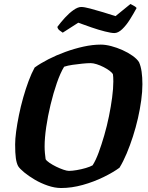

<svg xmlns="http://www.w3.org/2000/svg" viewBox="-20 -944 744 964"><path d="M287 0Q255 0 220 -12Q185 -24 154.5 -42Q124 -60 101.5 -78.5Q79 -97 71 -110Q63 -125 59.5 -150Q56 -175 56 -219Q56 -246 61 -283.5Q66 -321 75 -365.5Q84 -410 96.5 -454Q109 -498 123.5 -537Q138 -576 154 -605Q183 -626 223 -646.5Q263 -667 308.5 -683.5Q354 -700 399.5 -710Q445 -720 486 -720Q510 -720 538.5 -712.5Q567 -705 595 -692.5Q623 -680 645.5 -664Q668 -648 678 -632Q687 -612 691 -584Q695 -556 695 -521Q695 -484 689 -440Q683 -396 672.5 -350Q662 -304 647.5 -259Q633 -214 616 -173.5Q599 -133 580 -102Q549 -79 500 -55Q451 -31 395.5 -15.5Q340 0 287 0ZM326 -86Q342 -86 365.5 -90Q389 -94 411 -100.5Q433 -107 445 -114Q461 -139 475.5 -178.5Q490 -218 503.5 -264.5Q517 -311 527 -360Q537 -409 543 -454.5Q549 -500 549 -535Q549 -547 548.5 -556Q548 -565 547 -571Q543 -579 530.5 -588.5Q518 -598 500.5 -607Q483 -616 465.5 -621.5Q448 -627 436 -627Q418 -627 393.5 -624.5Q369 -622 344.5 -618.5Q320 -615 302 -609Q283 -578 265.5 -527.5Q248 -477 234 -419Q220 -361 212 -306Q204 -251 204 -209Q204 -192 205.5 -175.5Q207 -159 209 -145Q213 -137 228.5 -126.5Q244 -116 262.5 -107Q281 -98 298.5 -92Q316 -86 326 -86ZM554 -778Q539 -778 507 -786Q475 -794 439 -806.5Q403 -819 373 -830L295 -780Q289 -784 279.5 -791Q270 -798 268 -809Q285 -832 306 -855Q327 -878 349 -893.5Q371 -909 388 -909Q403 -909 433 -901Q463 -893 498 -882.5Q533 -872 560 -863L635 -924Q641 -920 650 -916Q659 -912 666 -904Q651 -876 632.5 -846.5Q614 -817 593.5 -797.5Q573 -778 554 -778Z"/></svg>

Font: Texturina Medium 12pt ExtraBold
Style: Italic
Weight: 800
Italic angle: -11°
Version: Version 1.002